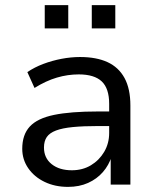

<svg xmlns="http://www.w3.org/2000/svg" viewBox="-20 -722 615 751"><path d="M246 9Q195 9 154.5 -10.5Q114 -30 90.5 -64Q67 -98 67 -140Q67 -195 96.5 -227Q126 -259 191 -272.5Q256 -286 363 -286H421V-229H366Q306 -229 265 -225Q224 -221 199 -211.5Q174 -202 163 -186Q152 -170 152 -145Q152 -104 182 -80Q212 -56 261 -56Q303 -56 335.5 -75.5Q368 -95 387.5 -128Q407 -161 407 -202V-316Q407 -376 378 -403.5Q349 -431 288 -431Q245 -431 202.5 -418.5Q160 -406 115 -378L87 -440Q115 -459 149.5 -472Q184 -485 221 -492Q258 -499 293 -499Q357 -499 400.5 -479Q444 -459 467 -417Q490 -375 490 -309V0H413V-111H417Q406 -76 382.5 -49Q359 -22 324.5 -6.5Q290 9 246 9ZM339 -611V-702H431V-611ZM155 -611V-702H247V-611Z"/></svg>

Font: Nunito Sans 10pt
Style: Regular
Weight: 400
Designer: Vernon Adams
Foundry: Vernon Adams
Version: Version 3.101;gftools[0.9.27]